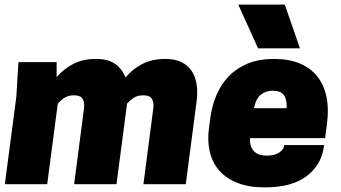

<svg xmlns="http://www.w3.org/2000/svg" viewBox="-20 -800 1480 834"><path d="M603 0 646 -330Q649 -353 640.5 -369.5Q632 -386 602 -386Q576 -386 558.5 -373.5Q541 -361 532 -350L486 0H302L345 -330Q348 -353 339.5 -369.5Q331 -386 301 -386Q275 -386 257.5 -373.5Q240 -361 231 -350L185 0H1L51 -380L60 -530H226V-465Q258 -502 299.5 -523Q341 -544 397 -544Q451 -544 481.5 -521.5Q512 -499 525 -463Q554 -499 597 -521.5Q640 -544 698 -544Q741 -544 769.5 -529.5Q798 -515 814 -489.5Q830 -464 834.5 -430.5Q839 -397 834 -360L787 0Z M1217 -780 1283 -590H1101L1015 -780ZM1066 -200Q1065 -177 1071 -162.5Q1077 -148 1087 -139.5Q1097 -131 1110 -127.5Q1123 -124 1138 -124Q1173 -124 1193 -137.5Q1213 -151 1215 -170H1388L1387 -163Q1376 -83 1311.5 -34.5Q1247 14 1130 14Q1061 14 1011.5 -5.5Q962 -25 932 -59.5Q902 -94 891 -142Q880 -190 888 -246L893 -284Q900 -339 920 -386.5Q940 -434 974 -469Q1008 -504 1056.5 -524Q1105 -544 1170 -544Q1236 -544 1283 -524Q1330 -504 1359 -467Q1388 -430 1398.5 -377.5Q1409 -325 1400 -260L1392 -200ZM1164 -406Q1135 -406 1113.5 -389Q1092 -372 1083 -330H1225Q1227 -368 1213 -387Q1199 -406 1164 -406Z"/></svg>

Font: Tanohe Sans Black
Style: Italic
Weight: 900
Designer: Village Type and Design LLC & Cristiano Sobral
Foundry: Cooper Hewitt Smithsonian Design Museum
Version: Version 1.00;January 12, 2020;FontCreator 12.0.0.2547 64-bit